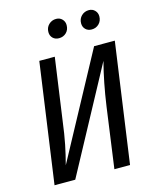

<svg xmlns="http://www.w3.org/2000/svg" viewBox="-129 -978 867 1066"><g transform="rotate(-15 304.0 -445.0)"><path d="M484 0H394L442 -348Q461 -482 491 -597L169 0H50L147 -689H236L187 -341Q176 -256 165 -202Q154 -148 139 -91L462 -689H581ZM237 -830Q237 -856 254.5 -873Q272 -890 297 -890Q318 -890 331.5 -876Q345 -862 345 -842Q345 -815 328 -798.5Q311 -782 286 -782Q264 -782 250.5 -795.5Q237 -809 237 -830ZM425 -830Q425 -856 442.5 -873Q460 -890 485 -890Q506 -890 519.5 -876Q533 -862 533 -842Q533 -816 516 -799Q499 -782 474 -782Q452 -782 438.5 -795.5Q425 -809 425 -830Z"/></g></svg>

Font: Fira Sans Condensed
Style: Italic
Weight: 400
Width: 3
Italic angle: -8°
Designer: bBox Type GmbH & Carrois Corporate GbR & Edenspiekermann AG
Foundry: bBox Type GmbH & Carrois Corporate GbR & Edenspiekermann AG
Version: Version 4.301